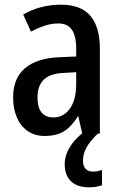

<svg xmlns="http://www.w3.org/2000/svg" viewBox="-20 -570 512 819"><path d="M240 -550Q326 -550 366 -502Q406 -454 406 -363V0H331L314 -74H312Q295 -46 275 -27Q255 -8 230 1Q205 10 171 10Q128 10 97.5 -11.5Q67 -33 51.5 -70Q36 -107 36 -154Q36 -236 86.5 -279Q137 -322 234 -326L305 -329V-361Q305 -418 286 -444Q267 -470 229 -470Q201 -470 172.5 -461Q144 -452 112 -435L79 -508Q115 -529 155.5 -539.5Q196 -550 240 -550ZM254 -259Q194 -257 167 -230.5Q140 -204 140 -155Q140 -110 158 -89.5Q176 -69 207 -69Q251 -69 278 -106.5Q305 -144 305 -211V-262ZM334 115Q334 138 345 150Q356 162 377 162Q389 162 399 159.5Q409 157 415 155V220Q405 224 391 226.5Q377 229 360 229Q309 229 282.5 203Q256 177 256 130Q256 104 267 78.5Q278 53 298.5 29.5Q319 6 346 -13L397 0Q363 33 348.5 60Q334 87 334 115Z"/></svg>

Font: Noto Sans Bengali Condensed Medium
Style: Regular
Weight: 500
Width: 3
Designer: Jelle Bosma - Monotype Design Team
Foundry: Monotype Imaging Inc.
Version: Version 2.003